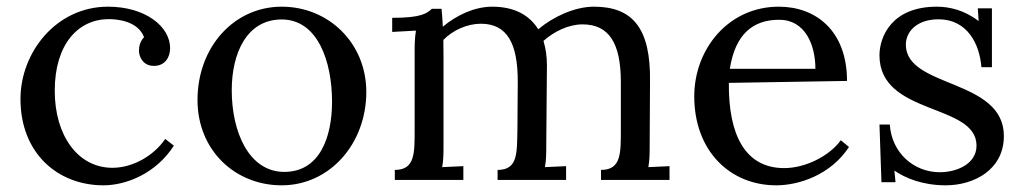

<svg xmlns="http://www.w3.org/2000/svg" viewBox="-20 -536 3051 572"><path d="M409.2 -425.3C397.5 -413.1 394 -397.9 394 -384.8C394 -367.7 405.8 -338.4 440.4 -339.8C470.2 -340.3 486.8 -363.8 486.8 -392.6C486.8 -457 413.1 -516.1 301.8 -516.1C147 -516.1 41 -379.4 41 -241.2C41 -78.6 152.8 16.1 288.1 16.1C356 16.1 444.8 -19 498 -102.1L472.2 -122.1C439.5 -73.7 377.4 -36.1 314.9 -36.1C211.9 -36.1 143.1 -132.3 143.1 -265.6C143.1 -404.3 212.9 -479 304.2 -479C332.5 -479 391.1 -472.2 409.2 -425.3Z M819.3 -478C926.8 -478 969.2 -352.5 969.2 -232.9C969.2 -127.4 932.6 -23.9 827.1 -23.9C721.2 -23.9 670.4 -143.1 670.4 -267.1C670.4 -376.5 714.4 -478 819.3 -478ZM819.3 -516.1C677.2 -516.1 568.4 -396 568.4 -237.8C568.4 -89.4 679.2 16.1 819.3 16.1C961.9 16.1 1071.3 -107.4 1071.3 -262.2C1071.3 -407.2 959.5 -516.1 819.3 -516.1Z M1215.3 -151.9C1215.3 -80.1 1216.8 -29.8 1156.2 -29.8V0H1360.4V-41L1297.4 -38.1C1301.3 -61 1301.3 -79.1 1301.3 -106V-363.3C1301.3 -383.3 1300.8 -401.4 1300.8 -417C1328.6 -445.8 1371.6 -465.3 1412.6 -465.3C1491.2 -465.3 1522.9 -406.2 1522.5 -291.5L1521.5 -151.9C1520 -80.1 1523.4 -29.8 1462.4 -29.8V0H1666.5V-41L1603.5 -38.1C1607.4 -61 1607.4 -79.1 1607.4 -106L1609.4 -341.3C1609.4 -367.2 1606 -391.6 1599.1 -414.1C1629.9 -441.9 1673.8 -463.4 1715.3 -463.4C1794.9 -463.4 1829.6 -406.7 1829.6 -291.5V-151.9C1829.6 -80.1 1831.1 -29.8 1770.5 -29.8V0H1974.6V-41L1911.6 -38.1C1915.5 -61 1915.5 -79.1 1915.5 -106L1916.5 -292.5C1918.9 -450.7 1865.7 -516.1 1749.5 -516.1C1692.4 -516.1 1627.9 -486.3 1583.5 -448.7C1558.1 -489.7 1514.2 -516.1 1446.3 -516.1C1394 -516.1 1339.8 -490.7 1299.3 -456.5C1297.9 -480.5 1296.9 -496.6 1295.4 -509.8H1266.6C1251.5 -496.1 1235.8 -482.9 1148.4 -482.9V-440.9L1219.2 -444.8C1215.3 -421.9 1215.3 -400.9 1215.3 -379.9Z M2301.3 -477.1C2379.4 -477.1 2409.2 -401.4 2409.2 -331.1H2154.3C2170.4 -434.1 2223.1 -477.1 2301.3 -477.1ZM2503.4 -294.9C2503.4 -443.8 2411.1 -516.1 2300.3 -516.1C2149.4 -516.1 2048.3 -389.2 2048.3 -249C2048.3 -86.9 2154.3 16.1 2292.5 16.1C2359.9 16.1 2454.6 -14.6 2509.3 -98.1L2484.9 -118.2C2450.7 -70.8 2378.9 -35.2 2316.4 -35.2C2199.2 -35.2 2149.9 -135.3 2151.4 -289.1Z M2779.8 -22.9C2701.7 -22.9 2636.2 -81.5 2630.9 -165H2600.1L2606 6.8H2647.9L2644.5 -27.8C2677.7 -4.9 2729.5 16.1 2797.4 16.1C2881.8 16.1 2970.7 -30.3 2970.7 -130.9C2970.7 -302.7 2678.7 -272.9 2678.7 -402.8C2678.7 -443.4 2713.4 -478.5 2775.9 -478.5C2862.3 -478.5 2898.4 -404.3 2903.8 -335.9H2935.1V-511.2H2893.1L2895.5 -473.1C2853.5 -505.9 2808.1 -516.1 2771 -516.1C2636.7 -516.1 2600.1 -426.8 2600.1 -371.1C2600.1 -190.9 2889.2 -229.5 2889.2 -102.1C2889.2 -47.4 2830.1 -22.9 2779.8 -22.9Z"/></svg>

Font: Parastoo
Style: Regular
Weight: 400
Foundry: Saber Rastikerdar (saber.rastikerdar@gmail.com)
Version: Version 2.0.1